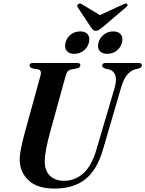

<svg xmlns="http://www.w3.org/2000/svg" viewBox="-20 -1057 824 1088"><path d="M527.5 -213 630 -561Q642.5 -607 632.8 -632.2Q623 -657.5 596 -664.5L576.5 -668Q558.5 -675 559 -685.5Q559 -700 580 -700H767Q784 -700 784 -687Q784 -675 765.5 -668.5L745 -664Q719.5 -656 699.5 -632Q679.5 -608 665.5 -558.5L564 -211Q530 -94 463.5 -41.2Q397 11.5 288.5 11.5Q190 11.5 140.5 -36.2Q91 -84 91.5 -156.5Q91.5 -174.5 96.5 -201.8Q101.5 -229 108.5 -259Q115.5 -289 123 -315L209.5 -629Q218 -658 196 -664L161.5 -670Q147 -676.5 147.5 -686.5Q147.5 -700 166 -700H418Q435.5 -700 435.5 -687.5Q435 -674 417.5 -669.5L380.5 -662.5Q369 -660 362.8 -651.5Q356.5 -643 351 -623.5L266 -315.5Q249 -254 241.5 -213.8Q234 -173.5 233.5 -147Q233 -89.5 263 -61Q293 -32.5 344 -32.5Q404 -32.5 451.8 -74.2Q499.5 -116 527.5 -213ZM400.5 -752Q371 -752 357.5 -769.5Q344 -787 351 -815Q358.5 -844 381.2 -861.5Q404 -879 434.5 -879Q464.5 -879 477.8 -861.5Q491 -844 483.5 -815Q476 -787 453.5 -769.5Q431 -752 400.5 -752ZM587.5 -752Q557.5 -752 544 -769.5Q530.5 -787 538 -815Q545.5 -843.5 568.5 -861.2Q591.5 -879 621 -879Q651.5 -879 665 -861.5Q678.5 -844 671 -815Q663.5 -787 640.8 -769.5Q618 -752 587.5 -752ZM558.5 -900.5Q548 -892.5 540.2 -887.5Q532.5 -882.5 523 -882.5Q513 -882.5 507.8 -887.5Q502.5 -892.5 496.5 -900.5L420.5 -1015.5Q416.5 -1021 418.2 -1026.2Q420 -1031.5 424 -1034Q433.5 -1040.5 445.5 -1032L546 -971.5L678 -1032Q694.5 -1040.5 701 -1034Q707.5 -1026.5 693.5 -1015.5Z"/></svg>

Font: Fraunces 72pt SemiBold
Style: Italic
Weight: 600
Italic angle: -16°
Version: Version 1.000;[b76b70a41]